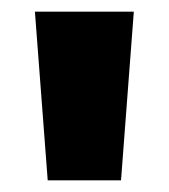

<svg xmlns="http://www.w3.org/2000/svg" viewBox="-20 -716 290 330"><path d="M62 -406 40 -696H210L188 -406Z"/></svg>

Font: Fira Sans Black
Style: Regular
Weight: 900
Designer: Carrois Corporate & Edenspiekermann AG
Foundry: Carrois Corporate GbR & Edenspiekermann AG
Version: Version 4.203